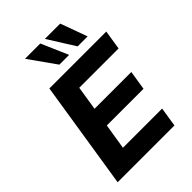

<svg xmlns="http://www.w3.org/2000/svg" viewBox="-265 -1060 1181 1181"><g transform="rotate(-45 325.0 -470.0)"><path d="M44 0 155 -705H650L630 -578H288L263 -420H583L563 -294H244L217 -127H558L538 0ZM461 -765 351 -940H484L548 -765ZM302 -765 178 -940H311L387 -765Z"/></g></svg>

Font: Nunito Sans 9pt ExtraBold
Style: Italic
Weight: 800
Italic angle: -9°
Version: Version 3.101;gftools[0.9.27]